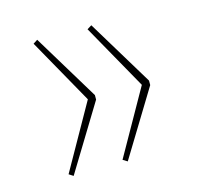

<svg xmlns="http://www.w3.org/2000/svg" viewBox="-72 -580 610 584"><g transform="rotate(-15 233.0 -288.5)"><path d="M91.8 -502.9 217.8 -294.9V-280.8L91.8 -74.2L78.1 -83L193.8 -288.1L78.1 -494.1ZM262.2 -502.9 388.2 -294.9V-280.8L262.2 -74.2L248 -83L363.8 -288.1L248 -494.1Z"/></g></svg>

Font: Fira Sans Compressed Thin
Style: Regular
Weight: 100
Width: 1
Designer: Carrois Corporate & Edenspiekermann AG
Foundry: Carrois Corporate GbR & Edenspiekermann AG
Version: Version 4.203;PS 004.203;hotconv 1.0.88;makeotf.lib2.5.64775